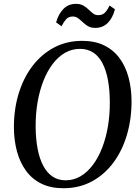

<svg xmlns="http://www.w3.org/2000/svg" viewBox="-20 -964 724 994"><path d="M308.5 10.5Q242.5 10.5 194.2 -13.2Q146 -37 114.8 -79.8Q83.5 -122.5 68 -179.5Q52.5 -236.5 52 -302.5Q51.5 -396 76 -477.5Q100.5 -559 147 -620.8Q193.5 -682.5 259 -717.5Q324.5 -752.5 405.5 -752.5Q472 -752.5 520.2 -728.5Q568.5 -704.5 599.5 -662Q630.5 -619.5 645.5 -563.2Q660.5 -507 661 -442.5Q661.5 -349.5 637.5 -267.2Q613.5 -185 567.5 -122.8Q521.5 -60.5 456 -25Q390.5 10.5 308.5 10.5ZM319.5 -30.5Q361 -30.5 396.5 -51.2Q432 -72 460.2 -109.5Q488.5 -147 508.5 -198Q528.5 -249 538.8 -310Q549 -371 548.5 -437.5Q548 -500 538.8 -550Q529.5 -600 510.8 -636.2Q492 -672.5 463 -691.8Q434 -711 394 -711Q352.5 -711 317 -690.8Q281.5 -670.5 253.2 -633.5Q225 -596.5 205 -546Q185 -495.5 174.5 -434.8Q164 -374 164.5 -306.5Q165 -244.5 174.8 -193.5Q184.5 -142.5 203.8 -106Q223 -69.5 252 -50Q281 -30.5 319.5 -30.5ZM472.5 -819.5Q450.5 -819.5 435.5 -828.5Q420.5 -837.5 408.5 -849Q396.5 -860.5 384.5 -869.5Q372.5 -878.5 357 -878.5Q335 -878.5 322.2 -864.2Q309.5 -850 298.5 -828L270.5 -848Q282 -890.5 307.8 -917.2Q333.5 -944 373 -944Q396 -944 411.2 -935.2Q426.5 -926.5 438.2 -915Q450 -903.5 461.5 -894.5Q473 -885.5 488.5 -885.5Q510.5 -885.5 523.2 -898.5Q536 -911.5 547 -935.5L575 -916Q563.5 -871 537.8 -845.2Q512 -819.5 472.5 -819.5Z"/></svg>

Font: Merriweather 72pt
Style: Italic
Weight: 400
Italic angle: -7.8°
Version: Version 2.101